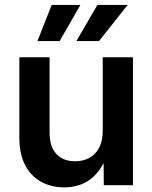

<svg xmlns="http://www.w3.org/2000/svg" viewBox="-20 -766 630 794"><path d="M245.6 8.8Q190.9 8.8 148.9 -14.9Q106.9 -38.6 83.5 -84.2Q60.1 -129.9 60.1 -195.8V-529.3H185.1V-215.3Q185.1 -159.7 213.1 -129.4Q241.2 -99.1 290.5 -99.1Q323.7 -99.1 349.4 -113Q375 -127 389.9 -155Q404.8 -183.1 404.8 -225.1V-529.3H529.8V0H409.2L408.2 -132.8H426.3Q401.9 -63 356.9 -27.1Q312 8.8 245.6 8.8ZM226.6 -596.2H134.8L193.8 -745.6H312.5ZM389.6 -596.2H295.9L382.8 -745.6H507.8Z"/></svg>

Font: Inter 24pt SemiBold
Style: Regular
Weight: 600
Designer: Rasmus Andersson
Foundry: rsms
Version: Version 4.001;git-66647c0bb